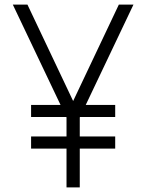

<svg xmlns="http://www.w3.org/2000/svg" viewBox="-20 -820 640 840"><path d="M271 0V-306L36 -800H100L300 -378L500 -800H564L329 -306V0ZM116 -170V-223H484V-170ZM116 -308V-361H484V-308Z"/></svg>

Font: Victor Mono Thin ExtraLight
Style: Regular
Weight: 250
Monospace: yes
Version: Version 1.561;gftools[0.9.30]